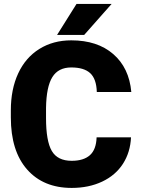

<svg xmlns="http://www.w3.org/2000/svg" viewBox="-20 -921 696 951"><path d="M628.9 -240.7Q625.5 -166.5 588.9 -109.6Q552.2 -52.7 486.1 -21.5Q419.9 9.8 335 9.8Q194.8 9.8 114.3 -81.5Q33.7 -172.9 33.7 -339.4V-374.5Q33.7 -479 70.1 -557.4Q106.4 -635.7 174.8 -678.5Q243.2 -721.2 333 -721.2Q462.4 -721.2 541 -653.1Q619.6 -585 630.4 -465.3H459.5Q457.5 -530.3 426.8 -558.6Q396 -586.9 333 -586.9Q269 -586.9 239.3 -539.1Q209.5 -491.2 208 -386.2V-335.9Q208 -222.2 236.6 -173.3Q265.1 -124.5 335 -124.5Q394 -124.5 425.3 -152.3Q456.5 -180.2 458.5 -240.7ZM358.9 -901.4H532.7L397 -748H262.7Z"/></svg>

Font: Roboto
Style: Regular
Weight: 900
Designer: Google
Version: Version 2.001171; 2014